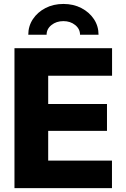

<svg xmlns="http://www.w3.org/2000/svg" viewBox="-20 -978 657 998"><path d="M55.2 0V-727.5H562.5V-584.5H230.5V-437.5H536.1V-297.9H230.5V-143.1H562V0ZM309.6 -957.5Q361.8 -957.5 403.1 -936Q444.3 -914.6 468.3 -878.4Q492.2 -842.3 492.2 -797.4H396Q396 -827.6 370.8 -847.9Q345.7 -868.2 309.6 -868.2Q272.9 -868.2 247.6 -847.9Q222.2 -827.6 222.2 -797.4H127Q127 -842.3 150.9 -878.4Q174.8 -914.6 216.1 -936Q257.3 -957.5 309.6 -957.5Z"/></svg>

Font: Inter Extra Bold
Style: Regular
Weight: 800
Designer: Rasmus Andersson
Foundry: rsms
Version: Version 4.000;git-3c8e0fc